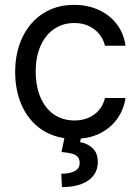

<svg xmlns="http://www.w3.org/2000/svg" viewBox="-20 -557 569 785"><path d="M282.2 -537.1Q338.4 -537.1 383.8 -516.4Q429.2 -495.6 457.8 -457.8Q486.3 -419.9 493.2 -370.1H409.2Q403.3 -395.5 386.7 -416.5Q370.1 -437.5 344 -450.2Q317.9 -462.9 284.2 -462.9Q237.3 -462.9 201.4 -438.5Q165.5 -414.1 145.8 -369.4Q126 -324.7 126 -265.6Q126 -204.6 145.3 -159.2Q164.6 -113.8 200.4 -89.1Q236.3 -64.5 284.2 -64.5Q331.5 -64.5 365 -88.6Q398.4 -112.8 409.2 -156.2H493.2Q486.8 -112.3 462.9 -76.4Q439 -40.5 399.9 -17.8Q360.8 4.9 310.1 9.8L307.6 24.4Q338.4 29.3 359.1 49.3Q379.9 69.3 379.9 106.4Q379.9 136.7 363 159.7Q346.2 182.6 313.2 195.3Q280.3 208 233.4 208L230.5 153.3Q265.1 153.3 285.4 142.6Q305.7 131.8 305.7 109.4Q305.7 93.8 298.1 85Q290.5 76.2 274.9 71.5Q259.3 66.9 231.4 64.5L243.2 7.8Q181.2 -1.5 135.7 -38.1Q90.3 -74.7 66.2 -132.8Q42 -190.9 42 -262.7Q42 -342.8 72 -405Q102.1 -467.3 156.5 -502.2Q210.9 -537.1 282.2 -537.1Z"/></svg>

Font: Pretendard
Style: Regular
Weight: 400
Designer: Base glyphs from Inter by Rasmus Andersson; Hangeul glyphs from Noto Sans CJK(Source Han Sans) by Jang Soo-young and Kan
Foundry: Kil Hyung-jin
Version: Version 1.309